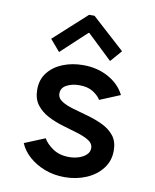

<svg xmlns="http://www.w3.org/2000/svg" viewBox="-86 -834 734 907"><g transform="rotate(10 281.0 -380.5)"><path d="M285.6 7.8Q234.4 7.8 190.4 -9Q146.5 -25.9 114.7 -54.2Q83 -82.5 68.8 -117.2L167 -157.7Q180.7 -132.8 212.4 -111.1Q244.1 -89.4 290 -89.4Q315.4 -89.4 337.4 -96.7Q359.4 -104 373 -117.2Q386.7 -130.4 386.7 -148.4Q386.7 -170.9 365 -184.6Q343.3 -198.2 309.3 -208.5Q275.4 -218.8 237.1 -230Q198.7 -241.2 164.8 -258.8Q130.9 -276.4 109.1 -304.9Q87.4 -333.5 87.4 -377.9Q87.4 -426.3 114.3 -460Q141.1 -493.7 185.3 -511.2Q229.5 -528.8 282.2 -528.8Q350.1 -528.8 403.6 -499.3Q457 -469.7 481.4 -420.4L383.8 -379.9Q371.1 -400.4 345.7 -416.3Q320.3 -432.1 280.3 -432.1Q246.1 -432.1 220 -418.5Q193.8 -404.8 193.8 -377.9Q193.8 -355 215.6 -341.1Q237.3 -327.1 271.5 -317.4Q305.7 -307.6 344 -296.9Q382.3 -286.1 416.5 -269.8Q450.7 -253.4 472.2 -226.3Q493.7 -199.2 493.7 -155.3Q493.7 -106.4 465.3 -69.6Q437 -32.7 389.6 -12.5Q342.3 7.8 285.6 7.8ZM158.2 -569.8 110.8 -625 267.6 -767.6H293.5L450.7 -625L402.8 -569.8L283.7 -683.1H279.8Z"/></g></svg>

Font: Reddit Mono SemiBold
Style: Regular
Weight: 600
Monospace: yes
Designer: Stephen Hutchings
Foundry: Reddit
Version: Version 1.014